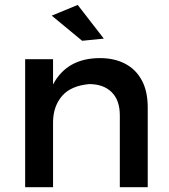

<svg xmlns="http://www.w3.org/2000/svg" viewBox="-20 -778 703 798"><path d="M594 0H478V-298.5Q478 -361.5 444 -395Q410 -428.5 350.5 -428.5Q275 -421.5 238.5 -379.8Q202 -338 200.5 -273.5V0H84.5V-532H200.5V-427Q258.5 -536.5 395.5 -536.5Q455.5 -536.5 500 -513.2Q544.5 -490 569.2 -444.5Q594 -399 594 -331ZM321.5 -608.5 195 -713 303 -757.5 411.5 -617.5Z"/></svg>

Font: Argentum Novus Medium
Style: Regular
Weight: 500
Designer: Julieta Ulanovsky (font) & Cristiano Sobral (main changes)
Foundry: Julieta Ulanovsky (font) & Cristiano Sobral (main changes)
Version: Version 3.00;November 27, 2020;FontCreator 13.0.0.2655 64-bi